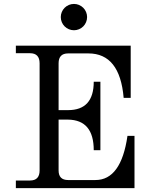

<svg xmlns="http://www.w3.org/2000/svg" viewBox="-20 -967 776 987"><path d="M671.4 0H61.5V-39.1H134.3Q183.6 -39.1 183.6 -90.8V-641.6Q183.6 -693.4 134.3 -693.4H61.5V-732.4H651.9V-463.9H615.7Q596.2 -692.4 434.6 -692.4H330.1Q281.2 -692.4 281.2 -641.6V-400.9H330.1Q461.9 -400.9 461.9 -546.9H496.1V-194.8H461.9Q461.9 -350.1 330.1 -352.1H281.2V-90.8Q281.2 -41.5 330.1 -41.5H470.7Q602.5 -41.5 635.3 -268.6H671.4ZM360.4 -811.5Q346.7 -811.5 334.2 -816.7Q321.8 -821.8 312.3 -831.3Q302.7 -840.8 297.6 -853.3Q292.5 -865.7 292.5 -879.4Q292.5 -892.6 297.6 -905Q302.7 -917.5 312.3 -927Q321.8 -936.5 334.2 -941.7Q346.7 -946.8 360.4 -946.8Q373.5 -946.8 386 -941.7Q398.4 -936.5 408 -927Q417.5 -917.5 422.6 -905Q427.7 -892.6 427.7 -879.4Q427.7 -865.7 422.6 -853.3Q417.5 -840.8 408 -831.3Q398.4 -821.8 386 -816.7Q373.5 -811.5 360.4 -811.5Z"/></svg>

Font: Munson
Style: Regular
Weight: 400
Designer: Paul James MIller
Foundry: High-Logic / Made with FontCreator
Version: Version 2.10;May 5, 2019;FontCreator 11.5.0.2430 64-bit